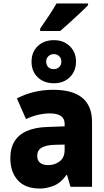

<svg xmlns="http://www.w3.org/2000/svg" viewBox="-20 -1084 603 1114"><path d="M213 10Q126 10 83 -38.5Q40 -87 40 -165Q40 -228 66.5 -267.5Q93 -307 140.5 -326Q188 -345 250 -347L355 -351V-366Q355 -426 269 -426Q238 -426 202 -418Q166 -410 131 -393L78 -513Q174 -563 289 -563Q514 -563 514 -376V0H389L369 -69H366Q330 -20 288.5 -5Q247 10 213 10ZM260 -126Q298 -126 326.5 -148Q355 -170 355 -215V-245L302 -244Q250 -243 223 -228Q196 -213 196 -179Q196 -152 213 -139Q230 -126 260 -126ZM293 -601Q235 -601 199 -635.5Q163 -670 163 -726Q163 -782 199 -816.5Q235 -851 293 -851Q349 -851 385 -816Q421 -781 421 -727Q421 -672 385.5 -636.5Q350 -601 293 -601ZM292 -683Q311 -683 323.5 -695Q336 -707 336 -727Q336 -746 323.5 -758Q311 -770 292 -770Q274 -770 261 -758Q248 -746 248 -727Q248 -707 259.5 -695Q271 -683 292 -683ZM213 -918Q238 -954 263.5 -992.5Q289 -1031 308 -1064H491V-1054Q474 -1036 445 -1009Q416 -982 385 -953.5Q354 -925 329 -904H213Z"/></svg>

Font: Noto Sans Mono SemiCondensed Black
Style: Regular
Weight: 900
Width: 4
Designer: Monotype Design Team
Foundry: Monotype Imaging Inc.
Version: Version 2.014; ttfautohint (v1.8.4.7-5d5b)